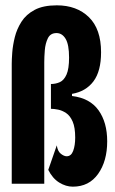

<svg xmlns="http://www.w3.org/2000/svg" viewBox="-20 -689 431 720"><path d="M253 11Q227 11 202 -4.5Q177 -20 161 -52L193 -144Q196 -122 208 -112.5Q220 -103 230 -103Q247 -103 254.5 -123.5Q262 -144 262 -173Q262 -211 252.5 -233Q243 -255 228 -265Q213 -275 197.5 -278Q182 -281 171 -281V-374Q189 -374 204.5 -381Q220 -388 229.5 -409.5Q239 -431 239 -473Q239 -522 226 -543.5Q213 -565 192 -565Q169 -565 159.5 -545.5Q150 -526 148 -500.5Q146 -475 146 -456V0H24V-450Q24 -466 26 -492.5Q28 -519 35.5 -549.5Q43 -580 60.5 -607.5Q78 -635 110 -652Q142 -669 193 -669Q268 -669 313.5 -624.5Q359 -580 359 -493Q359 -422 330.5 -384Q302 -346 250 -337V-329Q317 -321 349.5 -275.5Q382 -230 382 -159Q382 -85 348 -37Q314 11 253 11Z"/></svg>

Font: Bricolage Grotesque 48pt Condensed SemiBold
Style: Regular
Weight: 600
Width: 3
Designer: Mathieu Triay
Foundry: Atelier Triay
Version: Version 1.000; ttfautohint (v1.8.4.7-5d5b);gftools[0.9.32]